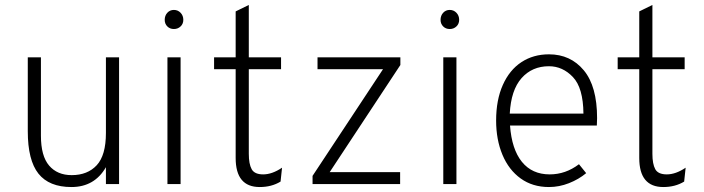

<svg xmlns="http://www.w3.org/2000/svg" viewBox="-20 -742 2838 774"><path d="M407 -68Q361 12 268 12Q178 12 135 -42Q92 -96 92 -213V-511H145V-195Q145 -113 178 -74.5Q211 -36 269 -36Q333 -36 370 -76Q407 -116 407 -206V-511H460V0H407Z M644 -662Q644 -679 654.5 -690.5Q665 -702 681 -702Q697 -702 708 -690.5Q719 -679 719 -662Q719 -646 708 -635.5Q697 -625 681 -625Q665 -625 654.5 -635.5Q644 -646 644 -662ZM655 -511H708V0H655Z M930 -105V-463H843V-511H930V-696L983 -722V-511H1113V-463H983V-122Q983 -81 994.5 -60Q1006 -39 1041 -39Q1077 -39 1117 -66L1111 -10Q1075 12 1027 12Q930 12 930 -105Z M1240 -33 1524 -463H1260V-511H1594V-480L1309 -48H1593V0H1240Z M1756 -662Q1756 -679 1766.5 -690.5Q1777 -702 1793 -702Q1809 -702 1820 -690.5Q1831 -679 1831 -662Q1831 -646 1820 -635.5Q1809 -625 1793 -625Q1777 -625 1766.5 -635.5Q1756 -646 1756 -662ZM1767 -511H1820V0H1767Z M1980 -256Q1980 -339 2007 -399.5Q2034 -460 2082 -491.5Q2130 -523 2193 -523Q2280 -523 2333.5 -458.5Q2387 -394 2387 -266Q2387 -249 2386 -236H2036Q2043 -140 2084 -89.5Q2125 -39 2196 -39Q2260 -39 2314 -80L2343 -44Q2313 -19 2273.5 -3.5Q2234 12 2193 12Q2127 12 2079 -22.5Q2031 -57 2005.5 -118Q1980 -179 1980 -256ZM2332 -284Q2331 -388 2289.5 -431.5Q2248 -475 2193 -475Q2125 -475 2082.5 -427Q2040 -379 2035 -284Z M2557 -105V-463H2470V-511H2557V-696L2610 -722V-511H2740V-463H2610V-122Q2610 -81 2621.5 -60Q2633 -39 2668 -39Q2704 -39 2744 -66L2738 -10Q2702 12 2654 12Q2557 12 2557 -105Z"/></svg>

Font: Overpass ExtraLight
Style: Regular
Weight: 200
Designer: Delve Withrington, Thomas Jockin
Foundry: Delve Fonts
Version: Version 3.000;DELV;Overpass